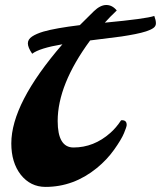

<svg xmlns="http://www.w3.org/2000/svg" viewBox="-20 -734 632 754"><path d="M206.5 -258.8Q206.5 -154.8 268.6 -154.8Q348.6 -154.8 413.1 -211.9Q436 -231.9 455.6 -261.7Q478 -263.7 477.5 -242.7Q477.1 -235.4 466.8 -210.7Q456.5 -186 428.2 -146.2Q399.9 -106.4 360.4 -74.2Q269.5 0 158.7 0Q99.6 0 61.5 -47.9Q24.4 -95.7 24.4 -170.9Q24.4 -328.1 225.1 -560.1Q134.8 -544.9 106.4 -522.9Q89.4 -547.9 89.4 -563.7Q89.4 -579.6 106 -590.6Q122.6 -601.6 150.4 -609.9Q197.3 -623.5 293.5 -635.3Q323.7 -666 348.6 -689.9Q374 -714.4 397.5 -714.4Q420.9 -714.4 438.5 -692.9Q411.1 -667 391.6 -645Q553.7 -660.2 585.9 -671.4Q592.3 -654.3 592.3 -642.6Q592.3 -630.9 582 -623.8Q571.8 -616.7 553.7 -610.8Q535.6 -605 511 -600.1Q486.3 -595.2 457.5 -590.8Q425.8 -586.4 334 -575.2Q206.5 -401.9 206.5 -258.8Z"/></svg>

Font: Molle
Style: Regular
Weight: 400
Italic angle: -22°
Designer: Elena Albertoni
Foundry: Elena Albertoni
Version: Version 1.001; ttfautohint (v0.92) -l 12 -r 12 -G 200 -x 10 